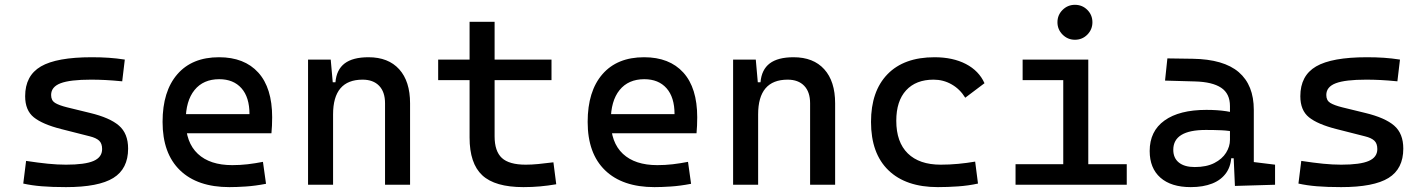

<svg xmlns="http://www.w3.org/2000/svg" viewBox="-20 -764 5899 794"><path d="M252.9 9.8Q194.3 9.8 152.6 6.3Q110.8 2.9 76.2 -4.9L87.9 -98.6Q139.2 -90.8 178.5 -86.9Q217.8 -83 252.9 -83Q331.5 -83 366.9 -98.4Q402.3 -113.8 402.3 -147.5Q402.3 -170.9 389.9 -182.4Q377.4 -193.8 351.6 -200.2L232.4 -230.5Q155.8 -250 119.9 -278.8Q84 -307.6 84 -366.2Q84 -451.2 149.2 -489.3Q214.4 -527.3 359.4 -527.3Q397 -527.3 429.4 -525.1Q461.9 -522.9 496.1 -517.6L485.4 -427.7Q445.8 -431.6 415.5 -433.1Q385.3 -434.6 356.4 -434.6Q269.5 -434.6 230.5 -419.7Q191.4 -404.8 191.4 -371.1Q191.4 -348.6 207.5 -338.6Q223.6 -328.6 256.8 -320.3L352.5 -296.9Q434.1 -277.3 471.9 -244.6Q509.8 -211.9 509.8 -149.4Q509.8 -65.9 448.7 -28.1Q387.7 9.8 252.9 9.8Z M928.7 9.8Q796.4 9.8 724.4 -59.8Q652.3 -129.4 652.3 -259.8Q652.3 -386.7 713.4 -457Q774.4 -527.3 885.7 -527.3Q990.7 -527.3 1048.1 -463.9Q1105.5 -400.4 1105.5 -279.3Q1105.5 -243.7 1102.5 -212.9H739.3V-292H1011.7Q1011.7 -361.8 978.5 -399.2Q945.3 -436.5 886.7 -436.5Q820.8 -436.5 784.4 -391.6Q748 -346.7 748 -264.6Q748 -174.8 798.1 -127.9Q848.1 -81.1 940.4 -81.1Q972.7 -81.1 1003.9 -84.7Q1035.2 -88.4 1067.4 -94.7L1080.1 -3.9Q1034.2 4.9 996.1 7.3Q958 9.8 928.7 9.8Z M1572.3 0V-336.9Q1572.3 -383.8 1547.9 -409.2Q1523.4 -434.6 1479.5 -434.6Q1357.4 -434.6 1357.4 -291L1327.1 -423.8H1367.2Q1371.6 -476.1 1405.3 -501.7Q1439 -527.3 1503.9 -527.3Q1585.9 -527.3 1630.9 -477.5Q1675.8 -427.7 1675.8 -336.9V0ZM1253.9 0V-517.6H1347.7L1357.4 -408.2V0Z M2144.5 9.8Q2026.9 9.8 1974.4 -39.1Q1921.9 -87.9 1921.9 -195.3V-283.2H2025.4V-200.2Q2025.4 -138.7 2055.4 -110.8Q2085.4 -83 2154.3 -83Q2178.7 -83 2206.1 -85.7Q2233.4 -88.4 2268.6 -92.8L2280.3 -2Q2246.1 3.9 2213.6 6.8Q2181.2 9.8 2144.5 9.8ZM1921.9 -244.1V-673.8H2025.4V-244.1ZM1792 -432.6V-517.6H2260.7V-432.6Z M2686.5 9.8Q2554.2 9.8 2482.2 -59.8Q2410.2 -129.4 2410.2 -259.8Q2410.2 -386.7 2471.2 -457Q2532.2 -527.3 2643.6 -527.3Q2748.5 -527.3 2805.9 -463.9Q2863.3 -400.4 2863.3 -279.3Q2863.3 -243.7 2860.4 -212.9H2497.1V-292H2769.5Q2769.5 -361.8 2736.3 -399.2Q2703.1 -436.5 2644.5 -436.5Q2578.6 -436.5 2542.2 -391.6Q2505.9 -346.7 2505.9 -264.6Q2505.9 -174.8 2555.9 -127.9Q2606 -81.1 2698.2 -81.1Q2730.5 -81.1 2761.7 -84.7Q2793 -88.4 2825.2 -94.7L2837.9 -3.9Q2792 4.9 2753.9 7.3Q2715.8 9.8 2686.5 9.8Z M3330.1 0V-336.9Q3330.1 -383.8 3305.7 -409.2Q3281.2 -434.6 3237.3 -434.6Q3115.2 -434.6 3115.2 -291L3085 -423.8H3125Q3129.4 -476.1 3163.1 -501.7Q3196.8 -527.3 3261.7 -527.3Q3343.8 -527.3 3388.7 -477.5Q3433.6 -427.7 3433.6 -336.9V0ZM3011.7 0V-517.6H3105.5L3115.2 -408.2V0Z M3858.4 9.8Q3726.1 9.8 3654.1 -59.8Q3582 -129.4 3582 -259.8Q3582 -386.7 3650.1 -457Q3718.3 -527.3 3844.7 -527.3Q3920.4 -527.3 3974.4 -499.3Q4028.3 -471.2 4051.3 -419.9L3971.7 -359.9Q3949.7 -395.5 3915.5 -415Q3881.3 -434.6 3840.8 -434.6Q3767.6 -434.6 3727.1 -390.4Q3686.5 -346.2 3686.5 -264.6Q3686.5 -176.3 3734.1 -129.6Q3781.7 -83 3870.1 -83Q3906.2 -83 3942.4 -86.4Q3978.5 -89.8 4012.7 -95.7L4024.4 -4.9Q3984.4 3.9 3941.7 6.8Q3898.9 9.8 3858.4 9.8Z M4377 0V-488.3H4480.5V0ZM4179.7 0V-85H4386.7V0ZM4470.7 0V-85H4639.6V0ZM4209 -432.6V-517.6H4480.5V-432.6ZM4425.3 -599.6Q4395.5 -599.6 4374.3 -620.8Q4353 -642.1 4353 -671.9Q4353 -702.1 4374.3 -723.1Q4395.5 -744.1 4425.3 -744.1Q4455.6 -744.1 4476.6 -723.1Q4497.6 -702.1 4497.6 -671.9Q4497.6 -642.1 4476.6 -620.8Q4455.6 -599.6 4425.3 -599.6Z M5086.9 4.9 5080.1 -148.4 5066.4 -191.4V-325.2Q5066.4 -377 5030 -401.1Q4993.7 -425.3 4921.9 -427.2L4797.9 -430.7L4807.6 -522.5L4912.1 -521Q5040.5 -519 5102.8 -465.6Q5165 -412.1 5165 -309.6V-93.8L5252.9 -83V0ZM4904.3 9.8Q4823.2 9.8 4778.8 -29.3Q4734.4 -68.4 4734.4 -139.6Q4734.4 -221.7 4795.7 -265.6Q4856.9 -309.6 4968.8 -309.6Q5015.1 -309.6 5051.5 -304Q5087.9 -298.3 5116.2 -287.1L5094.7 -216.8Q5062 -224.1 5030.8 -225.3Q4999.5 -226.6 4966.8 -226.6Q4832 -226.6 4832 -144.5Q4832 -110.4 4855.2 -91.8Q4878.4 -73.2 4920.9 -73.2Q4969.2 -73.2 5001.7 -89.8Q5034.2 -106.4 5050.3 -132.3Q5066.4 -158.2 5066.4 -185.5V-242.2L5096.7 -109.4H5055.7L5072.3 -125Q5072.3 -80.1 5051.5 -50Q5030.8 -20 4993.2 -5.1Q4955.6 9.8 4904.3 9.8Z M5526.4 9.8Q5467.8 9.8 5426 6.3Q5384.3 2.9 5349.6 -4.9L5361.3 -98.6Q5412.6 -90.8 5451.9 -86.9Q5491.2 -83 5526.4 -83Q5605 -83 5640.4 -98.4Q5675.8 -113.8 5675.8 -147.5Q5675.8 -170.9 5663.3 -182.4Q5650.9 -193.8 5625 -200.2L5505.9 -230.5Q5429.2 -250 5393.3 -278.8Q5357.4 -307.6 5357.4 -366.2Q5357.4 -451.2 5422.6 -489.3Q5487.8 -527.3 5632.8 -527.3Q5670.4 -527.3 5702.9 -525.1Q5735.4 -522.9 5769.5 -517.6L5758.8 -427.7Q5719.2 -431.6 5689 -433.1Q5658.7 -434.6 5629.9 -434.6Q5543 -434.6 5503.9 -419.7Q5464.8 -404.8 5464.8 -371.1Q5464.8 -348.6 5481 -338.6Q5497.1 -328.6 5530.3 -320.3L5626 -296.9Q5707.5 -277.3 5745.4 -244.6Q5783.2 -211.9 5783.2 -149.4Q5783.2 -65.9 5722.2 -28.1Q5661.1 9.8 5526.4 9.8Z"/></svg>

Font: Cascadia Code PL
Style: Regular
Weight: 400
Monospace: yes
Designer: Aaron Bell
Foundry: Saja Typeworks
Version: Version 2102.003